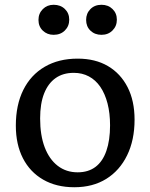

<svg xmlns="http://www.w3.org/2000/svg" viewBox="-20 -765 626 799"><path d="M289.1 14.2Q214.8 14.2 159.9 -17.3Q105 -48.8 75.4 -106.4Q45.9 -164.1 45.9 -242.2Q45.9 -328.1 76.9 -390.6Q107.9 -453.1 166 -487.1Q224.1 -521 303.2 -521Q376.5 -521 429.2 -490Q481.9 -459 511 -402.1Q540 -345.2 540 -267.1Q540 -182.1 509 -118.7Q478 -55.2 422.1 -20.5Q366.2 14.2 289.1 14.2ZM303.2 -47.9Q347.2 -47.9 377.2 -70.3Q407.2 -92.8 422.6 -137Q438 -181.2 438 -243.2Q438 -293.9 427.5 -334.5Q417 -375 397.5 -403.6Q377.9 -432.1 349.9 -447Q321.8 -461.9 287.1 -461.9Q242.2 -461.9 211.2 -439.9Q180.2 -418 163.6 -376Q147 -334 147 -272Q147 -202.1 166 -152.1Q185.1 -102.1 220.2 -75Q255.4 -47.9 303.2 -47.9ZM402.3 -620.1Q374.5 -620.1 356.4 -637.5Q338.4 -654.8 338.4 -682.1Q338.4 -709 356.2 -727.1Q374 -745.1 402.3 -745.1Q430.2 -745.1 448.2 -727.5Q466.3 -710 466.3 -683.1Q466.3 -656.2 448.2 -638.2Q430.2 -620.1 402.3 -620.1ZM203.1 -620.1Q176.3 -620.1 158.2 -637.5Q140.1 -654.8 140.1 -682.1Q140.1 -709 158.2 -727.1Q176.3 -745.1 203.1 -745.1Q231.9 -745.1 250 -727.5Q268.1 -710 268.1 -683.1Q268.1 -656.2 250 -638.2Q231.9 -620.1 203.1 -620.1Z"/></svg>

Font: Literata
Style: Regular
Weight: 400
Designer: Latin by Veronika Burian and Jose Scaglione. Greek by Irene Vlachou. Cyrillic by Vera Evstafieva.
Foundry: TypeTogether
Version: Version 3.002